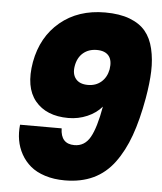

<svg xmlns="http://www.w3.org/2000/svg" viewBox="-53 -791 712 842"><g transform="rotate(5 303.0 -369.5)"><path d="M46.9 -221.2H230Q231.4 -152.8 292 -152.8Q336.9 -152.8 361.1 -195.3Q385.3 -237.8 401.9 -332Q377 -302.7 337.9 -285.9Q298.8 -269 254.9 -269Q157.7 -269 108.6 -328.6Q59.6 -388.2 79.1 -500Q99.6 -612.3 178.7 -678.2Q257.8 -744.1 376 -744.1Q439.9 -744.1 484.6 -727.1Q529.3 -710 554.4 -679.7Q579.6 -649.4 590.3 -603.3Q601.1 -557.1 599.4 -504.6Q597.7 -452.1 585.9 -384.8Q568.8 -288.6 543.7 -218.8Q518.6 -148.9 480.5 -97.4Q442.4 -45.9 388.4 -20.5Q334.5 4.9 263.2 4.9Q214.8 4.9 176 -7.6Q137.2 -20 111.8 -41.5Q86.4 -63 70.3 -92Q54.2 -121.1 48.6 -153.6Q43 -186 46.9 -221.2ZM328.1 -420.9Q362.8 -420.9 386.5 -441.4Q410.2 -461.9 417 -497.1Q423.3 -536.6 406.7 -556.9Q390.1 -577.1 354 -577.1Q317.9 -577.1 293.7 -556.4Q269.5 -535.6 263.2 -498Q257.3 -462.9 274.4 -441.9Q291.5 -420.9 328.1 -420.9Z"/></g></svg>

Font: Poppins ExtraBold
Style: Italic
Weight: 800
Italic angle: -10°
Designer: Ninad Kale (Devanagari), Jonny Pinhorn (Latin)
Foundry: Indian Type Foundry
Version: Version 3.200;PS 1.000;hotconv 16.6.54;makeotf.lib2.5.65590